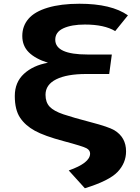

<svg xmlns="http://www.w3.org/2000/svg" viewBox="-20 -779 747 1025"><path d="M236 -444Q169 -465 134 -499.5Q99 -534 99 -587Q99 -640 132 -678.5Q165 -717 235 -738Q305 -759 404 -759Q575 -759 663 -697L595 -613Q537 -648 433 -648Q362 -648 318.5 -628Q275 -608 275 -567Q275 -488 447 -488H577L563 -384H441Q337 -384 280 -355.5Q223 -327 223 -273Q223 -233 245 -209.5Q267 -186 319 -168.5Q371 -151 465 -126.5Q559 -102 590 -84Q653 -46 653 29Q653 91 608 138.5Q563 186 433 226L347 131Q461 91 461 41Q461 23 442 12.5Q423 2 320 -25.5Q217 -53 166 -81Q115 -109 87 -151Q59 -193 59 -266.5Q59 -340 108 -385Q157 -430 236 -444Z"/></svg>

Font: Fix15 Mono
Style: Bold
Weight: 700
Designer: Carrois Corporate & Edenspiekermann AG
Foundry: Carrois Corporate GbR & Edenspiekermann AG
Version: Version 3.206